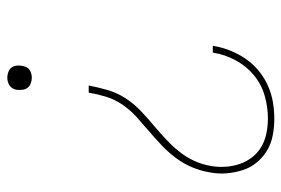

<svg xmlns="http://www.w3.org/2000/svg" viewBox="-146 -638 791 540"><g transform="rotate(90 250.0 -367.5)"><path d="M220 -221Q225 -247 232.5 -273.5Q240 -300 255.5 -324Q271 -348 292 -368Q313 -388 335 -406L336 -407Q355 -423 373 -440Q391 -457 406.5 -476.5Q422 -496 432 -518Q442 -540 446 -563Q450 -585 448.5 -606Q447 -627 440.5 -646Q434 -665 421.5 -681Q409 -697 391.5 -707Q374 -717 353.5 -721Q333 -725 312 -725Q281 -725 249 -716Q217 -707 191 -685.5Q165 -664 149 -634Q133 -604 128 -573L127 -570H108L109 -574Q113 -597 122 -619.5Q131 -642 145 -662.5Q159 -683 178.5 -699Q198 -715 220.5 -725Q243 -735 266.5 -739Q290 -743 313 -743Q337 -743 360.5 -738.5Q384 -734 403 -722.5Q422 -711 436.5 -693.5Q451 -676 458 -654Q465 -632 467 -608.5Q469 -585 464 -560Q460 -536 450 -512Q440 -488 424 -466.5Q408 -445 388.5 -426.5Q369 -408 349 -391Q329 -374 309 -356Q289 -338 274 -316Q259 -294 251.5 -269.5Q244 -245 240 -221ZM198 8Q190 8 182 5Q174 2 169.5 -4Q165 -10 164 -18.5Q163 -27 165 -35Q166 -41 168.5 -46Q171 -51 176 -54.5Q181 -58 187 -59.5Q193 -61 198 -61Q206 -61 214 -58Q222 -55 226.5 -49Q231 -43 232 -34.5Q233 -26 232 -18Q231 -12 228 -7Q225 -2 220 1.5Q215 5 209 6.5Q203 8 198 8Z"/></g></svg>

Font: Iosevka Term Curly Th Obl
Style: Regular
Weight: 100
Italic angle: -9°
Designer: Belleve Invis
Foundry: Belleve Invis
Version: Version 32.3.0